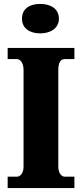

<svg xmlns="http://www.w3.org/2000/svg" viewBox="-20 -958 416 978"><path d="M185 -788C236 -788 280 -813 280 -863C280 -915 236 -938 185 -938C132 -938 92 -915 92 -863C92 -813 132 -788 185 -788ZM19 0H359V-58H310C293 -58 277 -76 277 -110V-600C277 -641 289 -657 310 -657H359V-714H19V-657H66C81 -657 100 -641 100 -601V-109C100 -73 81 -58 66 -58H19Z"/></svg>

Font: Noto Serif Sinhala Condensed Black
Style: Regular
Weight: 900
Width: 3
Designer: Jelle Bosma - Monotype Design Team
Foundry: Monotype Imaging Inc.
Version: Version 2.007